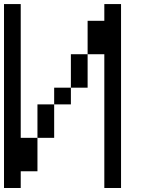

<svg xmlns="http://www.w3.org/2000/svg" viewBox="-20 -937 707 957"><path d="M0 0V-916.7H83.3V-250H166.7V-83.3H83.3V0ZM166.7 -416.7H250V-250H166.7ZM250 -416.7V-500H333.3V-416.7ZM333.3 -500V-666.7H416.7V-500ZM416.7 -833.3H500V-916.7H583.3V0H500V-666.7H416.7Z"/></svg>

Font: Galmuri11 Regular
Style: Regular
Weight: 400
Designer: Minseo Lee (Quiple)
Version: Version 2.356;hotconv 1.1.0;makeotfexe 2.6.0 DEVELOPMENT